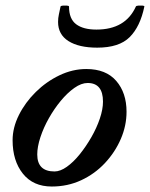

<svg xmlns="http://www.w3.org/2000/svg" viewBox="-20 -668 547 701"><path d="M169 13Q101 13 63.5 -34Q26 -81 26 -156Q26 -202 49 -248Q72 -294 110.5 -332Q149 -370 197 -393Q245 -416 295 -416Q367 -416 404.5 -372.5Q442 -329 442 -260Q442 -209 421 -160.5Q400 -112 363 -72.5Q326 -33 276.5 -10Q227 13 169 13ZM179 -42Q200 -42 224 -59Q248 -76 271 -104.5Q294 -133 313.5 -167Q333 -201 344.5 -235Q356 -269 356 -297Q356 -365 300 -365Q277 -365 251.5 -347Q226 -329 202 -300Q178 -271 158.5 -236.5Q139 -202 127.5 -167Q116 -132 116 -104Q116 -42 179 -42ZM335 -494Q268 -494 230 -518Q192 -542 192 -588Q192 -602 195 -615.5Q198 -629 201 -644Q202 -647 209.5 -647.5Q217 -648 224.5 -647.5Q232 -647 232 -644Q232 -599 258 -579.5Q284 -560 332 -560Q438 -560 476 -644Q477 -647 485 -647.5Q493 -648 500.5 -647.5Q508 -647 507 -644Q492 -571 453.5 -532.5Q415 -494 335 -494Z"/></svg>

Font: Junicode SmExp
Style: Bold Italic
Weight: 700
Width: 6
Italic angle: -11°
Designer: Peter S. Baker
Version: Version 2.205; ttfautohint (v1.8.4)